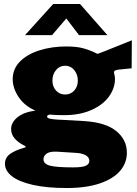

<svg xmlns="http://www.w3.org/2000/svg" viewBox="-20 -772 692 967"><path d="M5 53Q5 22 30.5 3.5Q56 -15 102 -28Q109 -29 109 -33Q109 -36 102 -39Q73 -53 54.5 -74Q36 -95 36 -122Q36 -155 67.5 -181Q99 -207 158 -215Q103 -239 73.5 -283.5Q44 -328 44 -373Q44 -425 80.5 -462Q117 -499 179 -518.5Q241 -538 314 -538Q366 -538 400.5 -528.5Q435 -519 470 -501Q472 -500 512 -516L644 -569L643 -428L574 -421Q563 -419 558.5 -416Q554 -413 554 -406L556 -397Q559 -387 559 -374Q559 -328 529 -286Q499 -244 440.5 -218Q382 -192 302 -192Q258 -192 231 -195Q217 -192 217 -186Q217 -177 232 -174Q247 -171 270.5 -169.5Q294 -168 302 -168L407 -162Q513 -155 566 -111.5Q619 -68 619 -3Q619 49 584.5 89Q550 129 482 152Q414 175 316 175Q215 175 145 159Q75 143 40 115.5Q5 88 5 53ZM372 -366Q372 -397 354 -419Q336 -441 308 -441Q280 -441 262 -419Q244 -397 244 -366Q244 -336 262 -316Q280 -296 308 -296Q336 -296 354 -316Q372 -336 372 -366ZM430 38Q430 21 412.5 10.5Q395 0 364 -2L268 -8Q231 -10 215 1.5Q199 13 199 30Q199 54 232.5 62.5Q266 71 347 71Q396 71 413 62.5Q430 54 430 38ZM314 -679 242 -595H106L248 -752H383L521 -595H378Z"/></svg>

Font: Morrison Black
Style: Regular
Weight: 900
Designer: Pablo Impallari, Rodrigo Fuenzalida (Modified by Dan O. Williams)
Version: Version 0.03;June 6, 2019;FontCreator 11.5.0.2425 64-bit; tt